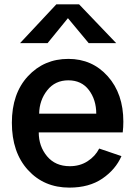

<svg xmlns="http://www.w3.org/2000/svg" viewBox="-20 -855 627 893"><path d="M35.2 -284.2Q35.2 -419.9 109.9 -500.5Q184.6 -581.1 297.9 -581.1Q409.2 -581.1 481.4 -500Q553.7 -418.9 553.7 -289.1Q553.7 -263.7 550.8 -239.3H160.2Q160.2 -174.8 198.7 -128.4Q237.3 -82 304.7 -82Q351.6 -82 387.2 -105Q422.9 -127.9 441.4 -164.1L544.9 -128.9Q517.6 -66.4 456.1 -24.4Q394.5 17.6 302.7 17.6Q184.6 17.6 109.9 -64.5Q35.2 -146.5 35.2 -284.2ZM162.1 -326.2H427.7Q427.7 -390.6 393.6 -436Q359.4 -481.4 297.9 -481.4Q236.3 -481.4 199.7 -435.1Q163.1 -388.7 162.1 -326.2ZM73.2 -654.3 242.2 -835H347.7L520.5 -654.3H392.6L295.9 -770.5L201.2 -654.3Z"/></svg>

Font: Gothic A1
Style: Bold
Weight: 700
Version: Version 2.50